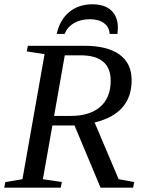

<svg xmlns="http://www.w3.org/2000/svg" viewBox="-25 -866 656 886"><path d="M216.8 -287.1 172.9 -39.1 260.3 -25.9 255.4 0H-5.4L-0.5 -25.9L78.6 -39.1L180.7 -616.2L98.6 -628.9L103.5 -654.8H363.3Q470.2 -654.8 526.4 -614.3Q582.5 -573.7 582.5 -496.1Q582.5 -341.8 411.6 -300.8L522.5 -39.1L594.2 -25.9L589.4 0H439L318.8 -287.1ZM300.8 -331.1Q389.6 -331.1 437.7 -373.3Q485.8 -415.5 485.8 -493.2Q485.8 -610.8 346.2 -610.8H273.9L224.6 -331.1ZM401.4 -846.2Q458.5 -846.2 488.8 -817.4Q519 -788.6 519 -737.3L517.1 -709.5H481Q479 -741.7 454.6 -759.5Q430.2 -777.3 389.2 -777.3Q347.7 -777.3 316.9 -759.5Q286.1 -741.7 272.9 -709.5H236.8Q250.5 -773.4 293.7 -809.8Q336.9 -846.2 401.4 -846.2Z"/></svg>

Font: Tinos
Style: Italic
Weight: 400
Italic angle: -16.333°
Designer: Steve Matteson
Foundry: Monotype Imaging Inc.
Version: Version 1.32